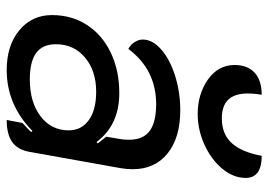

<svg xmlns="http://www.w3.org/2000/svg" viewBox="-134 -658 801 573"><g transform="rotate(90 266.5 -371.5)"><path d="M25 -126Q25 -185 54.5 -230.5Q84 -276 137 -301.5Q190 -327 258 -327Q353 -327 404 -259L408 -263Q405 -267 388 -288L395 -330Q397 -340 397 -357Q397 -398 371 -417.5Q345 -437 291 -437Q188 -437 126 -354Q113 -361 105.5 -373Q98 -385 98 -397Q98 -426 127.5 -452Q157 -478 206 -493.5Q255 -509 309 -509Q391 -509 438 -471Q485 -433 485 -367Q485 -350 482 -332L433 -58Q427 -24 404 -7.5Q381 9 338 9L347 -38Q370 -59 374 -64L371 -68Q293 9 189 9Q116 9 70.5 -28.5Q25 -66 25 -126ZM369 -176Q369 -214 338.5 -236Q308 -258 254 -258Q191 -258 151.5 -224.5Q112 -191 112 -138Q112 -98 138 -79Q164 -60 217 -60Q285 -60 327 -92Q369 -124 369 -176ZM174 -671Q174 -710 197 -731Q220 -752 263 -752Q259 -732 259 -710Q259 -633 333 -633Q380 -633 407 -662.5Q434 -692 445 -752Q511 -752 511 -704Q511 -668 484 -635Q457 -602 412.5 -581.5Q368 -561 320 -561Q261 -561 217.5 -591.5Q174 -622 174 -671Z"/></g></svg>

Font: K2D
Style: Italic
Weight: 400
Italic angle: -10°
Designer: Katatrad Aksorn Co.,Ltd.
Foundry: Cadson Demak Co.,Ltd.
Version: Version 1.000; ttfautohint (v1.6)